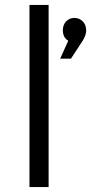

<svg xmlns="http://www.w3.org/2000/svg" viewBox="-20 -762 371 782"><path d="M100 0V-742H178V0ZM225 -523 258 -596Q236 -609 236 -639Q236 -661 249.5 -675Q263 -689 283 -689Q303 -689 317 -675Q331 -661 331 -638Q331 -618 316 -595L269 -523Z"/></svg>

Font: Trueno
Style: Lt
Weight: 300
Designer: Julieta Ulanovsky
Foundry: Julieta Ulanovsky
Version: Version 3.001b